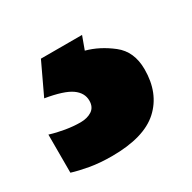

<svg xmlns="http://www.w3.org/2000/svg" viewBox="-71 -72 385 384"><g transform="rotate(-30 121.5 120.0)"><path d="M232 122Q232 177 197.5 208.5Q163 240 89 240Q61 240 38.5 236Q16 232 0 227V139Q16 144 34 147Q52 150 68 150Q84 150 94.5 143Q105 136 105 121Q105 103 88 91Q71 79 29 72L63 0H158L147 30Q177 38 204.5 59.5Q232 81 232 122Z"/></g></svg>

Font: Noto Sans Tamil ExtraBold
Style: Regular
Weight: 800
Designer: Jelle Bosma - Monotype Design Team
Foundry: Monotype Imaging Inc.
Version: Version 2.004; ttfautohint (v1.8.4.7-5d5b)